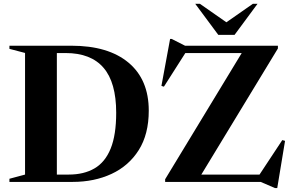

<svg xmlns="http://www.w3.org/2000/svg" viewBox="-20 -955 1535 1008"><path d="M29.5 0V-16.5L111.5 -38.5V-677L29.5 -698.5V-715H354.5Q548.5 -715 654.8 -626Q761 -537 761 -374Q761 -250.5 708.5 -167.2Q656 -84 565.5 -42Q475 0 361.5 0ZM590 -363Q590 -522 523.5 -599.2Q457 -676.5 325 -676.5H278.5V-38.5H341Q420.5 -38.5 476.2 -71Q532 -103.5 561 -175Q590 -246.5 590 -363ZM1439 -715V-700.5L1037 -38.5H1342.5L1462 -219.5L1476.5 -215.5L1435.5 32.5H1424L1348.5 0H847V-14L1249 -676.5H953L840.5 -500L827.5 -504L873 -750.5H881.5L951.5 -715ZM1332 -935 1211.5 -772H1126L1005 -935H1029.5L1168.5 -838L1307.5 -935Z"/></svg>

Font: Newsreader 72pt SemiBold
Style: Regular
Weight: 600
Designer: Hugues Gentile
Foundry: Production Type
Version: Version 1.003; ttfautohint (v1.8.3)